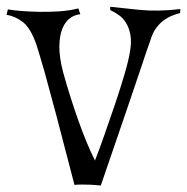

<svg xmlns="http://www.w3.org/2000/svg" viewBox="-50 -538 562 577"><path d="M281.2 -517.6Q316.4 -513.7 370.1 -508.3Q423.8 -502.9 492.2 -510.7L491.2 -499Q480.5 -496.1 467.8 -491.2Q455.1 -486.3 442.9 -477.5Q430.7 -468.8 419.9 -454.6Q409.2 -440.4 402.3 -418Q392.6 -391.6 374 -335Q357.4 -286.1 328.6 -201.2Q299.8 -116.2 252.9 19.5Q235.4 17.6 221.2 17.1Q207 16.6 196.3 16.6Q184.6 16.6 173.8 17.6Q139.6 -115.2 117.7 -197.3Q95.7 -279.3 83 -325.2Q67.4 -378.9 59.6 -403.3Q42 -454.1 18.1 -472.2Q-5.9 -490.2 -30.3 -493.2L-26.4 -509.8Q-9.8 -506.8 15.6 -504.9Q41 -502.9 69.3 -502.4Q97.7 -502 127.9 -503.9Q158.2 -505.9 185.5 -512.7L191.4 -495.1Q175.8 -494.1 161.1 -483.9Q146.5 -473.6 137.7 -452.6Q128.9 -431.6 128.4 -398.9Q127.9 -366.2 139.6 -321.3Q160.2 -247.1 185.1 -176.8Q210 -106.4 235.4 -55.7Q247.1 -85 263.2 -130.9Q279.3 -176.8 295.4 -224.1Q311.5 -271.5 324.2 -314.9Q336.9 -358.4 340.8 -383.8Q345.7 -413.1 341.8 -433.6Q337.9 -454.1 329.1 -468.8Q320.3 -483.4 307.1 -492.7Q293.9 -502 281.2 -507.8V-517.6Z"/></svg>

Font: Mystery Quest
Style: Regular
Weight: 400
Designer: Squid
Foundry: Font Diner, Inc DBA Sideshow
Version: Version 1.000